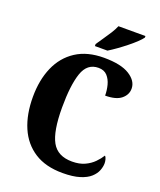

<svg xmlns="http://www.w3.org/2000/svg" viewBox="-168 -1035 961 1150"><g transform="rotate(20 313.0 -460.5)"><path d="M370 10Q262 10 190.5 -36Q119 -82 83.5 -164.5Q48 -247 48 -358Q48 -466 84 -548.5Q120 -631 191.5 -677.5Q263 -724 369 -724Q478 -724 532.5 -689.5Q587 -655 587 -606Q587 -567 554 -540Q521 -513 452 -513Q452 -547 443.5 -579.5Q435 -612 415 -634Q395 -656 359 -656Q287 -656 260.5 -578Q234 -500 234 -358Q234 -207 271 -140.5Q308 -74 400 -74Q447 -74 480.5 -89.5Q514 -105 537 -128.5Q560 -152 574 -175Q581 -169 584.5 -155.5Q588 -142 588 -131Q588 -109 578.5 -84.5Q569 -60 545.5 -38.5Q522 -17 479 -3.5Q436 10 370 10ZM293 -784Q306 -804 324 -829.5Q342 -855 359 -882Q376 -909 385 -931H557V-921Q548 -908 527.5 -888.5Q507 -869 479.5 -847Q452 -825 424 -805Q396 -785 373 -771H293Z"/></g></svg>

Font: Noto Serif Tamil Condensed Black
Style: Italic
Weight: 900
Width: 3
Italic angle: -12°
Designer: Indian Type Foundry, Tom Grace, and the Monotype Design Team
Foundry: Monotype Imaging Inc.
Version: Version 2.003; ttfautohint (v1.8.4.7-5d5b)